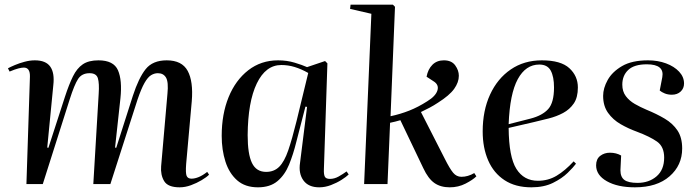

<svg xmlns="http://www.w3.org/2000/svg" viewBox="-20 -787 2983 821"><path d="M402 -386Q405 -431 398.5 -452.5Q392 -474 363 -474Q330 -474 314 -449.5Q298 -425 278 -362L163 0H93L108 -459Q109 -498 82 -498Q73 -498 59 -494.5Q45 -491 21 -481L14 -495Q25 -501 44 -509Q63 -517 85.5 -523Q108 -529 129 -529Q176 -529 195 -502Q214 -475 208 -423L182 -156L187 -155L258 -374Q275 -426 292 -460.5Q309 -495 334 -512Q359 -529 401 -529Q466 -529 484.5 -486.5Q503 -444 495 -367L472 -156L477 -155L548 -377Q573 -454 603 -491.5Q633 -529 693 -529Q758 -529 782.5 -484Q807 -439 800 -354L776 -86Q773 -47 778 -35Q783 -23 799 -23Q813 -23 830 -30Q847 -37 866 -52L874 -40Q863 -29 842 -16.5Q821 -4 796.5 5Q772 14 748 14Q698 14 682 -12.5Q666 -39 669 -76L696 -386Q701 -436 690 -455Q679 -474 655 -474Q640 -474 626 -465.5Q612 -457 598 -432.5Q584 -408 568 -361L452 0H379Z M1365 -64Q1364 -41 1369 -31.5Q1374 -22 1391 -22Q1410 -22 1428.5 -32.5Q1447 -43 1462 -54L1471 -41Q1461 -31 1440.5 -18Q1420 -5 1395 4.5Q1370 14 1345 14Q1299 14 1277.5 -15.5Q1256 -45 1263 -91L1293 -330L1286 -331L1247 -180Q1234 -127 1216 -83Q1198 -39 1166.5 -12.5Q1135 14 1083 14Q1028 14 994 -16Q960 -46 944 -96Q928 -146 928 -206Q928 -299 957.5 -371.5Q987 -444 1041.5 -486.5Q1096 -529 1169 -529Q1207 -529 1240 -519Q1273 -509 1293 -500L1370 -526L1380 -516ZM1118 -52Q1152 -52 1174 -74Q1196 -96 1212.5 -144Q1229 -192 1248 -269L1298 -475Q1268 -492 1240 -500.5Q1212 -509 1183 -509Q1116 -509 1078 -430Q1040 -351 1039 -209Q1039 -128 1057.5 -90Q1076 -52 1118 -52Z M1568 -728 1477 -749 1479 -767H1660L1669 -758L1650 -290Q1692 -299 1730 -314Q1768 -329 1807 -354Q1843 -376 1850.5 -400.5Q1858 -425 1833 -440L1804 -459Q1810 -491 1829 -510Q1848 -529 1878 -529Q1911 -529 1926.5 -507.5Q1942 -486 1942 -463Q1942 -435 1922 -407Q1902 -379 1853 -348Q1835 -336 1817 -326.5Q1799 -317 1780 -308L1882 -108Q1903 -66 1917.5 -48.5Q1932 -31 1953 -31Q1981 -31 2008 -47L2017 -33Q2002 -18 1971 -2Q1940 14 1903 14Q1864 14 1837.5 -4.5Q1811 -23 1790 -68L1692 -273Q1681 -270 1670 -267Q1659 -264 1648 -262L1637 0H1537Z M2297 -529Q2378 -529 2414.5 -495.5Q2451 -462 2451 -413Q2451 -370 2433.5 -344.5Q2416 -319 2388 -304Q2360 -289 2326.5 -280.5Q2293 -272 2263 -265L2155 -240Q2156 -116 2188 -65Q2220 -14 2280 -14Q2324 -14 2360 -35.5Q2396 -57 2433 -97L2443 -87Q2432 -72 2407.5 -48Q2383 -24 2344.5 -5Q2306 14 2252 14Q2184 14 2137.5 -16.5Q2091 -47 2067.5 -101Q2044 -155 2044 -225Q2044 -314 2075.5 -382.5Q2107 -451 2164 -490Q2221 -529 2297 -529ZM2349 -413Q2349 -459 2335 -485Q2321 -511 2286 -511Q2228 -511 2194 -448.5Q2160 -386 2155 -256L2249 -280Q2299 -293 2324 -320.5Q2349 -348 2349 -413Z M2706 -5Q2755 -5 2787.5 -33Q2820 -61 2820 -113Q2820 -160 2789.5 -181.5Q2759 -203 2703 -224Q2667 -237 2634 -256Q2601 -275 2580 -304.5Q2559 -334 2559 -377Q2559 -410 2578.5 -445Q2598 -480 2640 -504.5Q2682 -529 2751 -529Q2793 -529 2828 -516Q2863 -503 2884 -480.5Q2905 -458 2905 -430Q2905 -409 2890.5 -395.5Q2876 -382 2853 -382Q2836 -382 2822.5 -387.5Q2809 -393 2801 -400L2812 -457Q2822 -512 2746 -512Q2692 -512 2666.5 -488Q2641 -464 2641 -425Q2641 -396 2656 -376Q2671 -356 2694.5 -342.5Q2718 -329 2744 -318Q2788 -300 2822.5 -279.5Q2857 -259 2877 -229Q2897 -199 2897 -152Q2897 -80 2843 -33Q2789 14 2695 14Q2621 14 2575 -12Q2529 -38 2529 -80Q2529 -107 2546.5 -120.5Q2564 -134 2588 -134Q2615 -134 2636 -122L2633 -59Q2633 -30 2650 -17.5Q2667 -5 2706 -5Z"/></svg>

Font: Literata 72pt Medium
Style: Italic
Weight: 500
Italic angle: -2°
Designer: Latin by Veronika Burian and Jose Scaglione. Greek by Irene Vlachou. Cyrillic by Vera Evstafieva
Foundry: TypeTogether
Version: Version 3.002